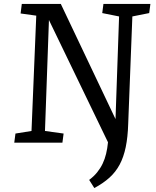

<svg xmlns="http://www.w3.org/2000/svg" viewBox="-20 -720 787 969"><path d="M52 0 58 -46 139 -59 163 -641 84 -652 90 -700H287L563 -119L581 -637L496 -654L502 -700H739L733 -654L648 -637L627 -95Q625 -28 614.5 22.5Q604 73 584 110.5Q564 148 532.5 176.5Q501 205 456 229L430 188Q454 170 470.5 149.5Q487 129 498 106Q509 83 515.5 56Q522 29 525 -2L227 -619L207 -59L301 -46L295 0Z"/></svg>

Font: Literata
Style: Italic
Weight: 400
Italic angle: -2°
Designer: Latin by Veronika Burian and Jose Scaglione. Greek by Irene Vlachou. Cyrillic by Vera Evstafieva
Foundry: TypeTogether
Version: Version 3.103;gftools[0.9.29]